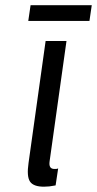

<svg xmlns="http://www.w3.org/2000/svg" viewBox="-20 -694 366 724"><path d="M152 -539.3 87.7 -80.1Q80.1 -28.9 93.1 -9.4Q106 10 145.7 10Q155.6 10 166.1 8.9Q176.6 7.7 189.7 5.1L199.3 -58.9Q194.3 -56.9 191.4 -56.9Q188.4 -56.9 184.9 -56.9Q173.9 -56.9 169.4 -64Q164.9 -71.1 167.1 -86.1L230.7 -539.3ZM86.6 -615H317.3L326 -674.4H95.3Z"/></svg>

Font: Secuela ExtLt
Style: Italic
Weight: 200
Italic angle: -8°
Designer: Fernando Haro
Foundry: deFharo
Version: Version 1.704